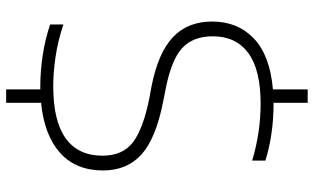

<svg xmlns="http://www.w3.org/2000/svg" viewBox="-218 -682 1020 624"><g transform="rotate(90 292.0 -370.0)"><path d="M259 9Q211.5 9 159.8 1.2Q108 -6.5 59.5 -23V-66Q113.5 -48 164.8 -40.5Q216 -33 259.5 -33Q374 -33 430 -73.8Q486 -114.5 486 -193Q486 -259 442.2 -292.2Q398.5 -325.5 298.5 -345.5L260.5 -352.5Q151.5 -374 100.8 -422Q50 -470 50 -549.5Q50 -632.5 105 -685Q160 -737.5 270.5 -747V-860H314V-749Q316 -749 318 -749Q416.5 -749 502 -722.5V-679.5Q411 -707 317 -707Q206.5 -707 152.2 -666.8Q98 -626.5 98 -552Q98 -486.5 136.8 -451.5Q175.5 -416.5 271 -398L309 -390.5Q429.5 -367 481.8 -320Q534 -273 534 -194.5Q534 -107 477 -55.5Q420 -4 314 6.5V120H270.5V9Q265 9 259 9Z"/></g></svg>

Font: Encode Sans Expanded Expanded ExtraLight
Style: Regular
Weight: 200
Width: 7
Designer: Multiple Designers
Foundry: Impallari Type
Version: Version 3.000; ttfautohint (v1.8.3) -l 8 -r 50 -G 200 -x 14 